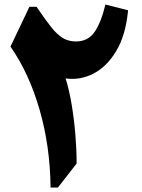

<svg xmlns="http://www.w3.org/2000/svg" viewBox="-20 -840 634 860"><path d="M452.1 -819.8 553.7 -793.9Q543 -681.2 500 -610.4Q457 -539.6 397 -509.5Q336.9 -479.5 273.9 -488.8Q290.5 -435.1 301.3 -369.9Q312 -304.7 317.6 -237.1Q323.2 -169.4 323.2 -107.4L239.3 0H206.5Q204.6 -185.1 157.2 -348.9Q109.9 -512.7 26.9 -631.3L111.8 -809.6H143.6Q182.6 -752 209.7 -718Q236.8 -684.1 262.2 -669.2Q287.6 -654.3 319.8 -654.3Q375 -654.3 404.3 -697.8Q433.6 -741.2 452.1 -819.8Z"/></svg>

Font: Pinar-DS4-FD ExtraBold
Style: Regular
Weight: 800
Designer: Amin Abedi
Version: Version 3.000